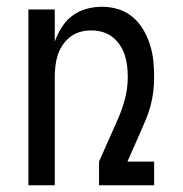

<svg xmlns="http://www.w3.org/2000/svg" viewBox="-20 -548 540 568"><path d="M64 0V-520H142V-425Q150 -447 162.5 -467Q175 -487 193.5 -501Q212 -515 235 -521.5Q258 -528 281 -528Q306 -528 329.5 -521Q353 -514 372 -498Q391 -482 403.5 -461Q416 -440 423.5 -416.5Q431 -393 433.5 -368.5Q436 -344 436 -320Q436 -299 433.5 -277.5Q431 -256 425.5 -235.5Q420 -215 412 -195.5Q404 -176 395 -156L357 -70H436V0H273V-70L324 -185Q339 -217 348.5 -251Q358 -285 358 -320Q358 -337 356 -353.5Q354 -370 349 -385.5Q344 -401 334.5 -415Q325 -429 312 -439Q299 -449 283 -453.5Q267 -458 250 -458Q233 -458 217 -453.5Q201 -449 188 -439Q175 -429 165.5 -415Q156 -401 151 -385.5Q146 -370 144 -353.5Q142 -337 142 -320V0Z"/></svg>

Font: Moesevka
Style: Regular
Weight: 400
Monospace: yes
Designer: Belleve Invis
Foundry: Belleve Invis
Version: Version 32.5.0; ttfautohint (v1.8.4)